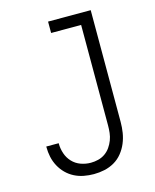

<svg xmlns="http://www.w3.org/2000/svg" viewBox="-112 -812 724 896"><g transform="rotate(-15 250.0 -363.5)"><path d="M230 8Q206 8 182 3.5Q158 -1 136.5 -12Q115 -23 98 -40Q81 -57 69.5 -78.5Q58 -100 53 -123.5Q48 -147 48 -171Q48 -172 48 -172.5Q48 -173 48 -174H108Q108 -174 108 -173.5Q108 -173 108 -172Q108 -148 116 -124Q124 -100 141 -82Q158 -64 181.5 -55.5Q205 -47 230 -47Q248 -47 266 -51.5Q284 -56 299 -66.5Q314 -77 324.5 -92Q335 -107 341.5 -124Q348 -141 350 -159Q352 -177 352 -195V-680H207V-735H413V-195Q413 -169 409 -143.5Q405 -118 395 -94Q385 -70 368.5 -49.5Q352 -29 329.5 -16Q307 -3 281.5 2.5Q256 8 230 8Z"/></g></svg>

Font: Iosevka Term Light
Style: Regular
Weight: 300
Monospace: yes
Designer: Belleve Invis
Foundry: Belleve Invis
Version: Version 9.0.1; ttfautohint (v1.8.3)